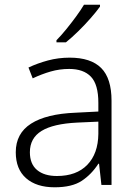

<svg xmlns="http://www.w3.org/2000/svg" viewBox="-20 -786 576 816"><path d="M276 -541Q366 -541 410 -497Q454 -453 454 -358V0H411L401 -90H398Q369 -45 327.5 -17.5Q286 10 212 10Q135 10 91 -28.5Q47 -67 47 -139Q47 -219 112 -260.5Q177 -302 301 -307L398 -312V-349Q398 -427 366.5 -460Q335 -493 274 -493Q233 -493 195 -482Q157 -471 119 -453L101 -499Q139 -517 183.5 -529Q228 -541 276 -541ZM308 -265Q206 -260 156.5 -229.5Q107 -199 107 -139Q107 -89 137.5 -63.5Q168 -38 222 -38Q305 -38 351 -85.5Q397 -133 398 -217V-269ZM405 -758Q390 -737 365.5 -709Q341 -681 313 -653.5Q285 -626 260 -606H220V-615Q239 -634 261 -661Q283 -688 303.5 -716Q324 -744 337 -766H405Z"/></svg>

Font: Noto Sans Lao Light
Style: Regular
Weight: 300
Designer: Monotype Design Team
Foundry: Monotype Imaging Inc.
Version: Version 2.003; ttfautohint (v1.8.4.7-5d5b)